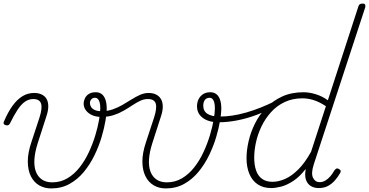

<svg xmlns="http://www.w3.org/2000/svg" viewBox="-43 -1035 2064 1074"><path d="M243 19Q206 19 176.5 2Q147 -15 130 -48.5Q113 -82 112.5 -130.5Q112 -179 133 -241L178 -378Q195 -431 186.5 -456Q178 -481 143 -481Q118 -481 96.5 -466Q75 -451 55 -420.5Q35 -390 13 -345Q10 -340 6 -336.5Q2 -333 -7 -334Q-17 -335 -21 -341Q-25 -347 -21 -355Q1 -407 26.5 -442.5Q52 -478 82 -496.5Q112 -515 148 -515Q172 -515 190 -506.5Q208 -498 217.5 -481.5Q227 -465 227 -440Q227 -415 216 -383L168 -234Q152 -184 149.5 -143.5Q147 -103 158 -74.5Q169 -46 192 -30.5Q215 -15 249 -15Q296 -15 334.5 -38Q373 -61 403 -99.5Q433 -138 454.5 -184.5Q476 -231 490 -277.5Q504 -324 511 -364Q518 -404 518 -429Q518 -449 514.5 -462Q511 -475 504.5 -481.5Q498 -488 489 -488Q477 -488 473.5 -496Q470 -504 475.5 -511.5Q481 -519 493 -519Q512 -519 525.5 -509Q539 -499 546.5 -478.5Q554 -458 554 -426Q554 -402 547 -360Q540 -318 525 -267.5Q510 -217 485.5 -166.5Q461 -116 426.5 -74Q392 -32 346.5 -6.5Q301 19 243 19Z M524 -381Q494 -381 472 -391Q450 -401 437.5 -418Q425 -435 425 -455Q425 -470 432 -485Q439 -500 454 -509.5Q469 -519 492 -519Q504 -519 507 -511.5Q510 -504 505.5 -496Q501 -488 488 -488Q475 -488 467.5 -479Q460 -470 460 -459Q460 -447 466.5 -436.5Q473 -426 487.5 -419.5Q502 -413 524 -413Q559 -413 588.5 -423.5Q618 -434 643.5 -449Q669 -464 693 -479Q717 -494 740.5 -504.5Q764 -515 789 -515Q798 -515 802 -510Q806 -505 805 -498Q804 -491 798.5 -486Q793 -481 784 -481Q762 -481 741 -471Q720 -461 697.5 -446Q675 -431 649 -416Q623 -401 592.5 -391Q562 -381 524 -381Z M884 19Q847 19 817.5 2Q788 -15 771 -48.5Q754 -82 753.5 -130.5Q753 -179 774 -241L819 -378Q836 -431 828 -456Q820 -481 784 -481Q775 -481 771 -486Q767 -491 768 -498Q769 -505 774.5 -510Q780 -515 789 -515Q812 -515 829.5 -506.5Q847 -498 857 -481.5Q867 -465 867.5 -440Q868 -415 857 -383L809 -234Q793 -184 790.5 -143.5Q788 -103 799 -74.5Q810 -46 833 -30.5Q856 -15 890 -15Q937 -15 975.5 -38Q1014 -61 1044 -99.5Q1074 -138 1095.5 -184.5Q1117 -231 1131 -277.5Q1145 -324 1152 -364Q1159 -404 1159 -429Q1159 -449 1155.5 -462Q1152 -475 1145.5 -481.5Q1139 -488 1130 -488Q1118 -488 1114.5 -496Q1111 -504 1116.5 -511.5Q1122 -519 1134 -519Q1153 -519 1166.5 -509Q1180 -499 1187.5 -478.5Q1195 -458 1195 -426Q1195 -402 1188 -360Q1181 -318 1166 -267.5Q1151 -217 1126.5 -166.5Q1102 -116 1067.5 -74Q1033 -32 987.5 -6.5Q942 19 884 19Z M1179 -351Q1144 -351 1117 -361.5Q1090 -372 1074.5 -392Q1059 -412 1059 -440Q1059 -462 1067.5 -479.5Q1076 -497 1092.5 -508Q1109 -519 1133 -519Q1146 -519 1149 -511.5Q1152 -504 1147.5 -496Q1143 -488 1130 -488Q1112 -488 1103 -476Q1094 -464 1094 -444Q1094 -413 1118 -398Q1142 -383 1185 -383Q1219 -383 1256.5 -388.5Q1294 -394 1334 -405.5Q1374 -417 1415.5 -433.5Q1457 -450 1499 -471Q1510 -477 1515 -472.5Q1520 -468 1518.5 -459.5Q1517 -451 1506 -445Q1450 -414 1394 -393Q1338 -372 1283.5 -361.5Q1229 -351 1179 -351Z M1474 17Q1430 17 1399 -3.5Q1368 -24 1352 -62Q1336 -100 1336 -151Q1336 -194 1347.5 -244.5Q1359 -295 1383 -343.5Q1407 -392 1445 -431.5Q1483 -471 1535 -495Q1587 -519 1655 -519Q1688 -519 1724.5 -507.5Q1761 -496 1791 -474L1962 -1000Q1965 -1008 1970 -1011.5Q1975 -1015 1985 -1015Q1997 -1015 1999.5 -1008.5Q2002 -1002 2000 -994L1712 -115Q1696 -65 1708 -40.5Q1720 -16 1745 -16Q1762 -16 1777 -25Q1792 -34 1804.5 -48.5Q1817 -63 1827 -81Q1831 -87 1837 -91Q1843 -95 1852 -90Q1861 -86 1862.5 -79.5Q1864 -73 1859 -66Q1847 -45 1830.5 -26Q1814 -7 1792 5Q1770 17 1740 17Q1714 17 1695.5 5.5Q1677 -6 1669 -28Q1661 -50 1666 -81Q1666 -83 1666.5 -86Q1667 -89 1667 -90Q1633 -46 1597 -22.5Q1561 1 1529 9Q1497 17 1474 17ZM1379 -153Q1379 -112 1389.5 -81.5Q1400 -51 1423 -34.5Q1446 -18 1481 -18Q1515 -18 1551.5 -34Q1588 -50 1625 -86.5Q1662 -123 1697 -186L1780 -441Q1740 -467 1708.5 -476Q1677 -485 1649 -485Q1593 -485 1549 -464Q1505 -443 1473 -407.5Q1441 -372 1420 -328.5Q1399 -285 1389 -239.5Q1379 -194 1379 -153Z"/></svg>

Font: Playwrite RO Thin
Style: Regular
Weight: 250
Version: Version 1.002